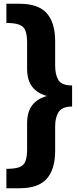

<svg xmlns="http://www.w3.org/2000/svg" viewBox="-20 -886 412 1020"><path d="M85 114H14V11Q59 11 83 2Q107 -7 115.5 -30.5Q124 -54 124 -94V-231Q124 -293 152 -328Q180 -363 230 -376Q180 -389 152 -424Q124 -459 124 -521V-658Q124 -699 115.5 -722Q107 -745 83 -754.5Q59 -764 14 -764V-866H85Q183 -866 228 -816Q273 -766 273 -667V-537Q273 -489 290.5 -460.5Q308 -432 363 -432V-320Q311 -320 292 -291.5Q273 -263 273 -215V-85Q273 14 228 64Q183 114 85 114Z"/></svg>

Font: Bitter ExtraBold
Style: Regular
Weight: 800
Designer: Sol Matas, and Bitter project Authors
Foundry: Sol Matas
Version: Version 2.001